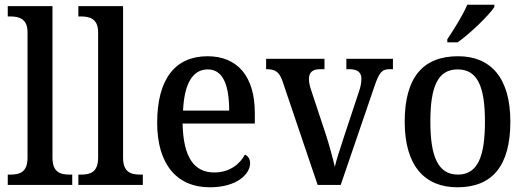

<svg xmlns="http://www.w3.org/2000/svg" viewBox="-20 -786 2238 816"><path d="M13 0H287V-44H276C236 -44 203 -54 203 -116V-760H13V-716H25C60 -716 97 -707 97 -649V-116C97 -54 64 -44 25 -44H13Z M313 0H587V-44H576C536 -44 503 -54 503 -116V-760H313V-716H325C360 -716 397 -707 397 -649V-116C397 -54 364 -44 325 -44H313Z M872 10C989 10 1043 -48 1043 -92C1043 -111 1033 -124 1021 -129C999 -88 955 -53 891 -53C805 -53 759 -117 756 -261H1063V-306C1063 -464 987 -547 862 -547C726 -547 648 -452 648 -264C648 -91 729 10 872 10ZM954 -316H758C763 -429 798 -491 863 -491C929 -491 954 -422 954 -316Z M1181 -440 1330 0H1428L1570 -415C1591 -478 1603 -492 1636 -492H1650V-536H1452V-492H1464C1498 -492 1516 -479 1516 -452C1516 -435 1513 -418 1505 -395L1442 -205C1427 -158 1409 -105 1403 -77C1395 -111 1379 -172 1363 -220L1301 -407C1296 -422 1293 -437 1293 -451C1293 -478 1308 -492 1341 -492H1359V-536H1111V-492C1150 -492 1167 -481 1181 -440Z M1881 -619V-606H1925C1979 -644 2058 -721 2081 -756V-766H1966C1947 -721 1909 -661 1881 -619ZM1924 10C2072 10 2149 -81 2149 -269C2149 -456 2065 -547 1927 -547C1777 -547 1700 -456 1700 -269C1700 -81 1785 10 1924 10ZM1926 -44C1841 -44 1809 -122 1809 -269C1809 -417 1840 -491 1925 -491C2010 -491 2041 -417 2041 -269C2041 -122 2011 -44 1926 -44Z"/></svg>

Font: Noto Serif Tamil SemiCondensed Medium
Style: Regular
Weight: 500
Width: 4
Designer: Indian Type Foundry, Tom Grace, and the Monotype Design Team
Foundry: Monotype Imaging Inc.
Version: Version 2.004